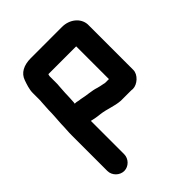

<svg xmlns="http://www.w3.org/2000/svg" viewBox="-206 -796 962 962"><g transform="rotate(-45 275.0 -314.5)"><path d="M180 -482C181 -489 181 -495 181 -502V-549C181 -552 183 -558 184 -561H381V-329H356C352 -329 348 -330 345 -331L325 -335C319 -336 314 -338 309 -339C280 -349 242 -350 210 -358C198 -358 186 -364 173 -363C173 -366 173 -368 174 -370C175 -394 177 -413 177 -436C177 -451 180 -468 180 -482ZM500 -275V-598C497 -645 453 -680 400 -680H179C128 -680 92 -661 79 -623C72 -603 62 -575 62 -550V-505C62 -499 62 -492 61 -485C61 -469 58 -451 58 -434C58 -403 55 -371 53 -339C53 -312 50 -291 50 -263V-9C50 23 78 51 110 51C142 51 169 23 169 -9V-245L173 -244L191 -240C204 -238 213 -236 226 -235C269 -230 303 -213 347 -210H412C418 -210 424 -210 431 -209C463 -209 500 -242 500 -275Z"/></g></svg>

Font: Electronic
Style: Nord
Weight: 900
Version: Version 1.011